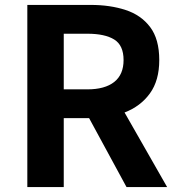

<svg xmlns="http://www.w3.org/2000/svg" viewBox="-20 -760 722 780"><path d="M239 -623V-397H335Q406 -397 444 -427Q482 -457 482 -516Q482 -576 444 -599.5Q406 -623 335 -623ZM659 0H494L342 -280H239V0H91V-740H349Q427 -740 490 -719.5Q553 -699 590 -650Q627 -601 627 -516Q627 -433 589 -380.5Q551 -328 486 -303Z"/></svg>

Font: Source Han Sans CN Bold
Style: Bold
Weight: 700
Designer: Ryoko NISHIZUKA 西塚涼子 (kana & ideographs); Paul D. Hunt (Latin, Greek & Cyrillic); Wenlong ZHANG 张文龙 (bopomofo); Sandoll 
Foundry: Adobe Systems Incorporated
Version: Version 1.00;May 30, 2023;FontCreator 11.5.0.2422 32-bit